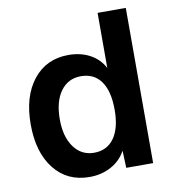

<svg xmlns="http://www.w3.org/2000/svg" viewBox="-81 -782 783 865"><g transform="rotate(-10 310.5 -349.0)"><path d="M260 12Q158 12 98.5 -63.5Q39 -139 39 -267Q39 -395 99 -470.5Q159 -546 260 -546Q316 -546 358.5 -523Q401 -500 423 -458V-710H552V0H429L426 -79Q403 -36 359 -12Q315 12 260 12ZM299 -92Q358 -92 390.5 -137.5Q423 -183 423 -267Q423 -352 391 -397Q359 -442 299 -442Q240 -442 206 -395Q172 -348 172 -267Q172 -187 206.5 -139.5Q241 -92 299 -92Z"/></g></svg>

Font: Txt Sans SemiBold
Style: Regular
Weight: 600
Designer: Open Source
Foundry: XRLN
Version: Version 1.0